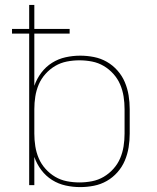

<svg xmlns="http://www.w3.org/2000/svg" viewBox="-20 -755 640 783"><path d="M307 8Q277 8 247.5 1.5Q218 -5 192.5 -21Q167 -37 148.5 -61.5Q130 -86 120 -115V0H99V-618H29V-637H99V-735H120V-637H264V-618H120V-405Q130 -434 148.5 -458.5Q167 -483 192.5 -499Q218 -515 247.5 -521.5Q277 -528 307 -528Q335 -528 363 -522.5Q391 -517 415.5 -503Q440 -489 459 -467.5Q478 -446 489 -420Q500 -394 504.5 -366Q509 -338 509 -310V-210Q509 -182 504.5 -154Q500 -126 489 -100Q478 -74 459 -52.5Q440 -31 415.5 -17Q391 -3 363 2.5Q335 8 307 8ZM304 -11Q330 -11 355.5 -16Q381 -21 403 -34Q425 -47 442.5 -66.5Q460 -86 470 -109.5Q480 -133 484 -158.5Q488 -184 488 -210V-310Q488 -336 484 -361.5Q480 -387 470 -410.5Q460 -434 442.5 -453.5Q425 -473 403 -486Q381 -499 355.5 -504Q330 -509 304 -509Q278 -509 252.5 -504Q227 -499 205 -486Q183 -473 165.5 -453.5Q148 -434 138 -410.5Q128 -387 124 -361.5Q120 -336 120 -310V-210Q120 -184 124 -158.5Q128 -133 138 -109.5Q148 -86 165.5 -66.5Q183 -47 205 -34Q227 -21 252.5 -16Q278 -11 304 -11Z"/></svg>

Font: Iosevka Thin Extended
Style: Regular
Weight: 100
Width: 7
Monospace: yes
Designer: Belleve Invis
Foundry: Belleve Invis
Version: Version 32.5.0; ttfautohint (v1.8.4)